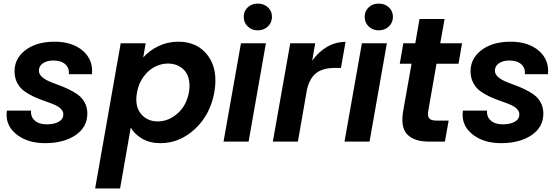

<svg xmlns="http://www.w3.org/2000/svg" viewBox="-20 -798 3155 1082"><path d="M472.2 -158.2Q472.2 -81.1 405.3 -36.1Q338.4 8.8 233.9 8.8Q132.8 8.8 70.1 -43.2Q7.3 -95.2 19 -174.8H154.8Q151.9 -140.1 176 -118.7Q200.2 -97.2 244.1 -97.2Q284.2 -97.2 310.5 -111.6Q336.9 -126 336.9 -153.8Q336.9 -171.9 321.8 -185.8Q306.6 -199.7 282.5 -209.7Q258.3 -219.7 229 -229.7Q199.7 -239.7 170.2 -253.4Q140.6 -267.1 116.5 -284.7Q92.3 -302.2 77.1 -330.8Q62 -359.4 62 -396Q62 -469.7 124.5 -516.4Q187 -563 287.1 -563Q388.2 -563 447.3 -511.5Q506.3 -460 498 -379.9H368.2Q371.1 -414.6 347.9 -435.8Q324.7 -457 280.8 -457Q244.6 -457 221.9 -441.4Q199.2 -425.8 199.2 -399.9Q199.2 -381.3 214.4 -366.7Q229.5 -352.1 253.4 -341.3Q277.3 -330.6 306.6 -320.1Q335.9 -309.6 365 -295.9Q394 -282.2 418 -265.1Q441.9 -248 457 -220.7Q472.2 -193.4 472.2 -158.2Z M787.1 -474.1Q820.8 -512.7 872.6 -537.8Q924.3 -563 984.9 -563Q1093.3 -563 1151.6 -484.6Q1210 -406.2 1188 -278.8Q1165 -151.4 1078.9 -71.3Q992.7 8.8 884.8 8.8Q824.2 8.8 781.2 -16.4Q738.3 -41.5 716.8 -79.1L656.7 264.2H516.1L660.2 -554.2H800.8ZM1044.9 -278.8Q1051.3 -316.9 1044.7 -348.1Q1038.1 -379.4 1021.2 -399.2Q1004.4 -418.9 980 -429.4Q955.6 -439.9 926.8 -439.9Q888.2 -439.9 852.3 -421.6Q816.4 -403.3 788.6 -365.2Q760.7 -327.1 752 -276.9Q738.3 -201.7 773.4 -157.7Q808.6 -113.8 869.1 -113.8Q929.2 -113.8 980.2 -158.4Q1031.2 -203.1 1044.9 -278.8Z M1239.7 0 1337.9 -554.2H1478.5L1380.9 0ZM1432.6 -777.8Q1467.3 -777.8 1490 -756.6Q1512.7 -735.4 1512.7 -703.1Q1512.7 -670.9 1489.7 -648.9Q1466.8 -627 1432.6 -627Q1398.4 -627 1376 -648.9Q1353.5 -670.9 1353.5 -703.1Q1353.5 -735.4 1376 -756.6Q1398.4 -777.8 1432.6 -777.8Z M1658.7 0H1517.6L1615.7 -554.2H1756.3L1739.3 -456.1Q1774.9 -505.9 1823 -533.9Q1871.1 -562 1927.2 -562L1901.4 -415H1864.3Q1802.2 -415 1764.6 -388.2Q1727.1 -361.3 1710.4 -295.9Z M1921.4 0 2019.5 -554.2H2160.2L2062.5 0ZM2114.3 -777.8Q2148.9 -777.8 2171.6 -756.6Q2194.3 -735.4 2194.3 -703.1Q2194.3 -670.9 2171.4 -648.9Q2148.4 -627 2114.3 -627Q2080.1 -627 2057.6 -648.9Q2035.2 -670.9 2035.2 -703.1Q2035.2 -735.4 2057.6 -756.6Q2080.1 -777.8 2114.3 -777.8Z M2252 -171.9 2299.3 -439H2232.9L2252.9 -554.2H2320.3L2344.2 -690.9H2485.4L2460.9 -554.2H2584L2564 -439H2439.9L2393.1 -170.9Q2388.7 -142.6 2399.4 -130.4Q2410.2 -118.2 2441.9 -118.2H2508.3L2487.3 0H2397.9Q2314 0 2275.1 -40.5Q2236.3 -81.1 2252 -171.9Z M3042 -158.2Q3042 -81.1 2975.1 -36.1Q2908.2 8.8 2803.7 8.8Q2702.6 8.8 2639.9 -43.2Q2577.1 -95.2 2588.9 -174.8H2724.6Q2721.7 -140.1 2745.8 -118.7Q2770 -97.2 2814 -97.2Q2854 -97.2 2880.4 -111.6Q2906.7 -126 2906.7 -153.8Q2906.7 -171.9 2891.6 -185.8Q2876.5 -199.7 2852.3 -209.7Q2828.1 -219.7 2798.8 -229.7Q2769.5 -239.7 2740 -253.4Q2710.4 -267.1 2686.3 -284.7Q2662.1 -302.2 2647 -330.8Q2631.8 -359.4 2631.8 -396Q2631.8 -469.7 2694.3 -516.4Q2756.8 -563 2856.9 -563Q2958 -563 3017.1 -511.5Q3076.2 -460 3067.9 -379.9H2938Q2940.9 -414.6 2917.7 -435.8Q2894.5 -457 2850.6 -457Q2814.5 -457 2791.7 -441.4Q2769 -425.8 2769 -399.9Q2769 -381.3 2784.2 -366.7Q2799.3 -352.1 2823.2 -341.3Q2847.2 -330.6 2876.5 -320.1Q2905.8 -309.6 2934.8 -295.9Q2963.9 -282.2 2987.8 -265.1Q3011.7 -248 3026.9 -220.7Q3042 -193.4 3042 -158.2Z"/></svg>

Font: SVN-Poppins SemiBold
Style: Italic
Weight: 600
Italic angle: -10°
Designer: Ninad Kale (Devanagari), Jonny Pinhorn (Latin)
Foundry: Indian Type Foundry
Version: Version 3.002 2017